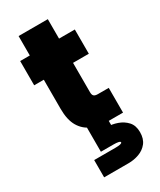

<svg xmlns="http://www.w3.org/2000/svg" viewBox="-216 -688 832 1001"><g transform="rotate(-30 200.5 -187.5)"><path d="M80 -618H256V-178Q256 -162 263 -155.5Q270 -149 287 -149H352V0H264Q210 0 168.5 -17Q127 -34 103.5 -73.5Q80 -113 80 -180ZM22 -355V-501H351V-355ZM266 32 242 23Q272 23 303.5 34Q335 45 356.5 68.5Q378 92 378 132Q378 172 358.5 196.5Q339 221 308.5 232Q278 243 245 243H98V139H225Q245 139 255.5 136.5Q266 134 266 129Q266 124 255.5 121.5Q245 119 225 119H150V-82H266Z"/></g></svg>

Font: Albert Sans Black
Style: Regular
Weight: 900
Designer: Andreas Rasmussen
Foundry: a.Foundry
Version: Version 1.025